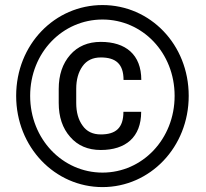

<svg xmlns="http://www.w3.org/2000/svg" viewBox="-20 -741 826 771"><path d="M44.9 -356C44.9 -149.9 200.7 10.3 391.6 10.3C582.5 10.3 737.8 -149.9 737.8 -356C737.8 -563 582.5 -720.7 391.6 -720.7C200.7 -720.7 44.9 -563 44.9 -356ZM101.1 -356C101.1 -529.8 231.4 -662.6 391.6 -662.6C551.8 -662.6 681.2 -529.8 681.2 -356C681.2 -182.6 551.8 -47.9 391.6 -47.9C231.4 -47.9 101.1 -182.6 101.1 -356ZM475.6 -292C475.6 -227.1 444.8 -201.2 384.8 -201.2C352.5 -201.2 328.1 -212.9 311.5 -236.8C294.4 -260.3 286.1 -290.5 286.1 -327.6V-384.3C286.1 -420.9 294.4 -451.2 311.5 -475.1C328.1 -498.5 352.5 -510.3 384.8 -510.3C444.8 -510.3 476.1 -484.4 476.1 -419.9H547.4C547.4 -522 484.4 -572.8 384.8 -572.8C333 -572.8 292 -555.2 261.7 -520.5C231 -485.4 215.8 -439.9 215.8 -383.8V-327.6C215.8 -271.5 231 -226.1 261.7 -191.4C292 -156.2 333 -138.7 384.8 -138.7C484.4 -138.7 546.9 -189.9 546.9 -292Z"/></svg>

Font: Vazirmatn
Style: Regular
Weight: 400
Designer: Saber Rastikerdar
Foundry: Saber Rastikerdar
Version: Version 33.003